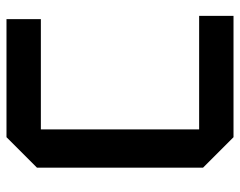

<svg xmlns="http://www.w3.org/2000/svg" viewBox="-94 -646 740 592"><g transform="rotate(-90 276.0 -350.0)"><path d="M55 -94V-606L149 -700H513V-594H173V-106H523V0H149Z"/></g></svg>

Font: Tektur Medium
Style: Regular
Weight: 500
Designer: Adam Jagosz
Foundry: Adam Jagosz
Version: Version 1.005;gftools[0.9.30]